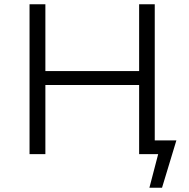

<svg xmlns="http://www.w3.org/2000/svg" viewBox="-20 -720 885 897"><path d="M804 -64 737 157H678L719 0H630V-323H192V0H118V-700H192V-388H630V-700H703V-64Z"/></svg>

Font: CMG Sans
Style: Regular
Weight: 400
Designer: Julieta Ulanovsky
Foundry: Julieta Ulanovsky
Version: Version 7.200